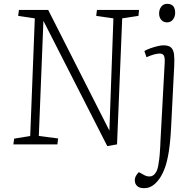

<svg xmlns="http://www.w3.org/2000/svg" viewBox="-20 -755 1025 1004"><path d="M552 -72 573 -659 483 -672 487 -703H707L704 -672L619 -659L592 0L541 9L207 -646L183 -44L284 -31L280 0H50L54 -30L138 -44L162 -659L75 -672L79 -703H232ZM875 -95Q871 -13 862.5 39Q854 91 842 123.5Q830 156 814 179Q802 196 789.5 207Q777 218 763.5 223.5Q750 229 733 229Q709 229 697 217.5Q685 206 685 189Q685 175 691 164.5Q697 154 706 145L735 161Q750 169 766 167.5Q782 166 794 148.5Q806 131 810 94Q813 78 815 54.5Q817 31 818 10Q819 -11 819 -15L841 -423Q843 -451 837.5 -463Q832 -475 816 -475Q802 -475 784.5 -470Q767 -465 746 -456L735 -488Q748 -496 766.5 -502.5Q785 -509 803.5 -513.5Q822 -518 835 -518Q862 -518 874.5 -506.5Q887 -495 890 -471Q893 -447 891 -410ZM812 -684Q812 -706 823.5 -720.5Q835 -735 854 -735Q868 -735 877.5 -729.5Q887 -724 891.5 -713.5Q896 -703 896 -688Q896 -669 885 -653.5Q874 -638 853 -638Q835 -638 823.5 -651Q812 -664 812 -684Z"/></svg>

Font: Literata 18pt ExtraLight
Style: Italic
Weight: 250
Italic angle: -2°
Designer: Latin by Veronika Burian and Jose Scaglione. Greek by Irene Vlachou. Cyrillic by Vera Evstafieva
Foundry: TypeTogether
Version: Version 3.103;gftools[0.9.29]